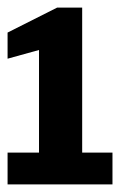

<svg xmlns="http://www.w3.org/2000/svg" viewBox="-24 -867 348 507"><path d="M273 -464H193V-847H127L-4 -781V-712L79 -735V-464H-4V-380H273Z"/></svg>

Font: 18Franklin
Style: Bold
Weight: 700
Designer: Pablo Impallari, Rodrigo Fuenzalida (Modified by Dan O. Williams)
Version: Version 0.025;PS 000.025;hotconv 1.0.88;makeotf.lib2.5.64775